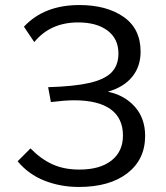

<svg xmlns="http://www.w3.org/2000/svg" viewBox="-20 -731 658 762"><path d="M556 -192Q556 -98 485.5 -43.5Q415 11 293 11Q220 11 156.5 -14Q93 -39 50 -91L101 -142Q142 -100 188 -79Q234 -58 295 -58Q377 -58 422.5 -94Q468 -130 468 -193Q468 -262 419 -297.5Q370 -333 273 -333Q240 -333 182 -326L171 -385Q275 -388 335.5 -402Q396 -416 423 -444Q450 -472 450 -519Q450 -577 407 -609.5Q364 -642 290 -642Q180 -642 116 -564L75 -625Q155 -711 295 -711Q403 -711 470.5 -664Q538 -617 538 -526Q538 -467 504.5 -426Q471 -385 408 -367Q475 -353 515.5 -307Q556 -261 556 -192Z"/></svg>

Font: KoHo Medium
Style: Regular
Weight: 500
Version: Version 1.000; ttfautohint (v1.6)